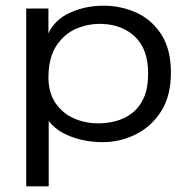

<svg xmlns="http://www.w3.org/2000/svg" viewBox="-20 -487 665 674"><path d="M72 167V-457H150V-370Q172 -418 226 -442.5Q280 -467 343 -467Q406 -467 460 -442Q514 -417 547 -365Q580 -313 580 -232Q580 -150 545.5 -96Q511 -42 456 -15Q401 12 341 12Q280 12 228 -8Q176 -28 151 -63V167ZM326 -54Q356 -54 386.5 -62Q417 -70 443 -89.5Q469 -109 484.5 -143Q500 -177 500 -229Q500 -313 455.5 -356.5Q411 -400 340 -403Q293 -405 249.5 -387Q206 -369 178 -326.5Q150 -284 150 -213Q151 -159 176 -123.5Q201 -88 240.5 -71Q280 -54 326 -54Z"/></svg>

Font: Inconsolata Expanded
Style: Regular
Weight: 400
Width: 7
Monospace: yes
Designer: Raph Levien, Cyreal, Brenton Simpson
Foundry: Raph Levien, Cyreal, Google
Version: Version 3.100; ttfautohint (v1.8.4.7-5d5b)